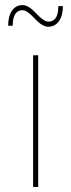

<svg xmlns="http://www.w3.org/2000/svg" viewBox="-20 -734 280 754"><path d="M227 -710Q227 -673 211.5 -651Q196 -629 169 -629Q146 -629 116 -661.5Q86 -694 69 -694Q30 -694 30 -633H12Q12 -670 27 -692Q42 -714 69 -714Q92 -714 122 -681.5Q152 -649 170 -649Q209 -649 209 -710ZM110 -517H130V0H110Z"/></svg>

Font: Montserrat arm Thin
Style: Regular
Weight: 250
Designer: Julieta Ulanovsky
Foundry: Julieta Ulanovsky
Version: Version 6.000;PS 006.000;hotconv 1.0.88;makeotf.lib2.5.64775